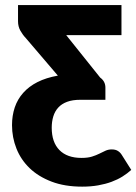

<svg xmlns="http://www.w3.org/2000/svg" viewBox="-20 -538 522 735"><path d="M49 -518.5H445V-403.5H233.5L363.5 -241Q383.5 -226.5 383.5 -202.5V-156H287.5Q257.5 -156 236.8 -148.2Q216 -140.5 203 -126.2Q190 -112 184 -92.2Q178 -72.5 178 -49Q178 6.5 207.5 36.5Q237 66.5 292 66.5Q316 66.5 332 61.5Q348 56.5 360.5 50.2Q373 44 383.8 39Q394.5 34 408 34Q422 34 431.2 39.8Q440.5 45.5 446.5 55.5L482.5 112.5Q467.5 126 448.8 137.8Q430 149.5 407 158Q384 166.5 356 171.5Q328 176.5 294.5 176.5Q227.5 176.5 177.2 157.2Q127 138 93.5 105.8Q60 73.5 43 30.8Q26 -12 26 -59Q26 -95.5 36.5 -126.8Q47 -158 68.8 -182.5Q90.5 -207 123.5 -223.8Q156.5 -240.5 201.5 -248.5L79 -392Q67 -404.5 58 -420.5Q49 -436.5 49 -456.5Z"/></svg>

Font: Lato Black
Style: Regular
Weight: 900
Designer: Lukasz Dziedzic
Foundry: tyPoland Lukasz Dziedzic
Version: Version 2.007; 2014-02-27